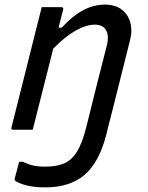

<svg xmlns="http://www.w3.org/2000/svg" viewBox="-20 -563 640 833"><path d="M176 160Q224 160 257 146.5Q290 133 313.5 95.5Q337 58 355 -14Q398 -189 443 -364Q454 -407 440.5 -431.5Q427 -456 391 -456Q354 -456 308.5 -430.5Q263 -405 211 -352Q189 -264 166.5 -176Q144 -88 122 0H38Q26 0 30 -11Q56 -116 83 -221.5Q110 -327 136 -433Q144 -465 150.5 -490.5Q157 -516 161 -532H245Q257 -532 254 -521Q249 -502 244 -482.5Q239 -463 234 -443H248Q292 -492 338.5 -517.5Q385 -543 434 -543Q480 -543 508 -521.5Q536 -500 545.5 -464.5Q555 -429 544 -388Q526 -315 507.5 -242.5Q489 -170 471 -97Q465 -74 459 -50Q453 -26 446 0Q445 8 442 18Q411 141 347 195.5Q283 250 176 250Q127 250 92 240.5Q57 231 46 221Q42 217 45 207Q49 192 53.5 175Q58 158 63 139H79Q102 150 123.5 155Q145 160 176 160Z"/></svg>

Font: Recursive Mn Lnr St
Style: Italic
Weight: 400
Italic angle: -15°
Monospace: yes
Version: Version 1.079;hotconv 1.0.112;makeotfexe 2.5.65598; ttfautoh